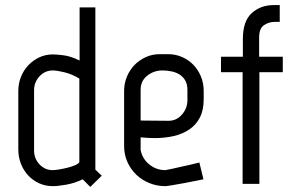

<svg xmlns="http://www.w3.org/2000/svg" viewBox="-20 -723 1156 755"><path d="M292 -414Q262 -432 232.5 -439Q203 -446 188 -446Q157 -446 135.5 -423Q114 -400 114 -368V-131Q114 -99 135.5 -76.5Q157 -54 187 -54Q196 -54 211.5 -56.5Q227 -59 243.5 -63Q260 -67 273.5 -72.5Q287 -78 292 -85ZM293 -694H355V-56L380 -32L335 12L305 -18Q275 -3 241.5 3Q208 9 188 9Q159 9 134.5 -2Q110 -13 91.5 -32.5Q73 -52 62.5 -78.5Q52 -105 52 -135V-365Q52 -395 62.5 -421Q73 -447 91.5 -466.5Q110 -486 134.5 -497.5Q159 -509 188 -509Q203 -509 230.5 -505.5Q258 -502 293 -485Z M643 -248Q674 -248 695.5 -272.5Q717 -297 717 -329V-370Q717 -391 709 -405.5Q701 -420 687.5 -429Q674 -438 656 -442Q638 -446 619 -446Q585 -446 559 -425.5Q533 -405 533 -370V-249ZM468 -365Q468 -395 479 -421.5Q490 -448 509 -467.5Q528 -487 553.5 -498.5Q579 -510 608 -510H641Q670 -510 695.5 -499Q721 -488 740 -468.5Q759 -449 770 -422.5Q781 -396 781 -365V-333Q781 -290 766 -261Q751 -232 724.5 -214Q698 -196 663 -188Q628 -180 589 -180Q561 -180 533 -183V-133Q540 -98 567.5 -76Q595 -54 630 -54Q632 -54 653.5 -58.5Q675 -63 700 -69Q729 -75 764 -84L780 -18Q742 -10 710 -4Q683 1 659 5Q635 9 630 9Q597 9 567.5 -3Q538 -15 516 -36Q494 -57 481 -86Q468 -115 468 -150Z M1000 0H934V-439H849V-500H935V-569Q935 -640 970 -671.5Q1005 -703 1056 -703H1080V-637H1061Q1037 -637 1018 -624Q999 -611 999 -576V-500H1092V-439H1000Z"/></svg>

Font: Marvel
Style: Bold
Weight: 700
Designer: Carolina Trebol
Foundry: Carolina Trebol
Version: Version 1.001